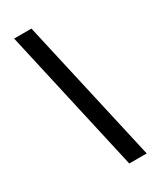

<svg xmlns="http://www.w3.org/2000/svg" viewBox="-269 -974 1079 1288"><g transform="rotate(-30 270.5 -330.0)"><path d="M212 -886H78L328 226H463Z"/></g></svg>

Font: Noto Sans Kannada UI SemiCondensed ExtraBold
Style: Regular
Weight: 800
Width: 4
Designer: Jelle Bosma - Monotype Design Team
Foundry: Monotype Imaging Inc.
Version: Version 2.005